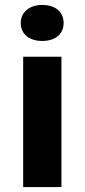

<svg xmlns="http://www.w3.org/2000/svg" viewBox="-20 -758 345 778"><path d="M229 0V-528H73.9V0ZM150.9 -592C202.4 -592 237.8 -618.6 237.8 -665C237.8 -711.4 202.4 -738 150.9 -738C100.7 -738 64 -709.5 64 -665C64 -618.9 99.9 -592 150.9 -592Z"/></svg>

Font: Asimov
Style: Wid
Weight: 500
Designer: Google
Version: Version 2.000980; 2014